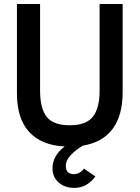

<svg xmlns="http://www.w3.org/2000/svg" viewBox="-20 -717 697 958"><path d="M351 220.5Q303.5 220.5 272.8 193.8Q242 167 242 123Q242 60 302.5 14Q185 7.5 124.8 -59.5Q64.5 -126.5 64.5 -252V-697H180V-265Q180 -176 213 -134Q246 -92 328 -92Q409.5 -92 443.2 -134.5Q477 -177 477 -265V-697H592V-257Q592 -141 541.8 -73.8Q491.5 -6.5 394 9.5Q360 29 334.2 55.5Q308.5 82 308.5 112Q308.5 133 319.5 142.5Q330.5 152 347.5 152Q378 152 399 124.5L456 163.5Q413.5 220.5 351 220.5Z"/></svg>

Font: HK Grotesk SemiBold
Style: Regular
Weight: 600
Designer: Alfredo Marco Pradil
Foundry: Hanken Design Co.
Version: Version 3.001;FEAKit 1.0